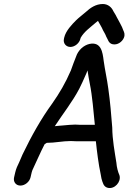

<svg xmlns="http://www.w3.org/2000/svg" viewBox="-20 -885 668 957"><path d="M380.8 -692 381.7 -696C399.3 -727.3 429.3 -747.7 454.8 -770L468.3 -781C476.3 -765.7 486.9 -750.6 493.5 -734C499.1 -723.6 505.6 -713.9 509.3 -703C518.6 -688.1 520.4 -669.1 541.4 -664.5C565.2 -659.4 588.4 -675.9 597.2 -696C604 -711.7 599.6 -723.3 594.5 -734L588.2 -750C583.5 -760.7 576.6 -771.6 571.5 -782L561.7 -800C558.6 -806.7 555.3 -812.7 551.8 -818L544.6 -830C537 -847.6 518.9 -865 492.7 -865C457.3 -865 429.8 -845.7 407.5 -825C392.4 -811.7 372.2 -796.9 358.9 -783.5C338.8 -763.3 307.9 -731.7 300.1 -698L298.8 -692C293.6 -669.8 308.7 -651 330.8 -651C352.9 -651 375.6 -669.8 380.8 -692ZM132.2 -1 138 -26C138.5 -28 139.6 -31.7 141.5 -37C151.8 -59.7 156.9 -69.8 169.6 -98C181.1 -125.1 190.8 -142 202.3 -166C206.1 -168 209.7 -170.3 212.9 -173C254.1 -173 292 -182 333 -182C342.2 -181.3 350.5 -181 357.8 -181H457.8C462.7 -133.3 471.7 -62.2 481.4 -19L485.8 5C491.9 24.8 495.3 45.5 516.7 51C551.3 59.9 585.2 20.9 575.5 -11C567.6 -29.3 561.9 -50.9 560.1 -74C551.5 -129.7 540 -188 539.5 -249C534.7 -311 528.7 -381.8 520 -442C513.3 -492.8 503.3 -534.2 496.6 -583C491.5 -625.5 483.8 -678.1 425.8 -666C396.5 -659.1 369.5 -634.7 359.2 -603C349.6 -580.6 342 -557.4 333.3 -534C306.3 -471.3 276.2 -420.2 240.2 -369C185 -293.4 136.4 -206.7 92.8 -116C85.3 -98 79.5 -84.7 75.5 -76C67.6 -60.6 59.9 -43.1 56 -26L50.2 -1C45 21.5 59.3 40 81.8 40C104.2 40 127 21.5 132.2 -1ZM253.1 -256C293.9 -318.5 340.3 -376.3 375.3 -443L390.7 -475C400.4 -498.9 408.1 -511 416.3 -534C419.4 -510.5 423.4 -490.6 427.8 -467C440.2 -406.3 446 -328.7 452.7 -263H376.7C370 -263 362.8 -263.3 354.9 -264C335.1 -264 314.6 -261.4 297 -260L272.6 -258C267.1 -257.3 260.6 -256.7 253.1 -256Z"/></svg>

Font: HoneyBee
Style: BdIt
Weight: 700
Foundry: Cannot Into Space Fonts
Version: Version 0.89